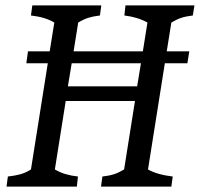

<svg xmlns="http://www.w3.org/2000/svg" viewBox="-20 -687 736 707"><path d="M611 -604 594 -498H677L670 -454H587L525 -63Q558 -44 616 -37L611 0H352L357 -37Q383 -40 400 -45.5Q417 -51 437 -63L477 -315H222L182 -63Q201 -52 221 -46Q241 -40 267 -37L263 0H4L9 -37Q36 -40 55.5 -45.5Q75 -51 94 -63L156 -454H77L83 -498H163L180 -604Q147 -624 94 -630L99 -667H353L348 -630Q323 -627 305.5 -621.5Q288 -616 268 -604L251 -498H506L523 -604Q487 -624 438 -630L442 -667H696L690 -630Q665 -627 648 -621.5Q631 -616 611 -604ZM485 -369 499 -454H244L230 -369Z"/></svg>

Font: Caladea
Style: Italic
Weight: 400
Italic angle: -9°
Designer: Carolina Giovagnoli and Andres Torresi
Foundry: Carolina Giovagnoli & Andres Torresi
Version: Version 1.001